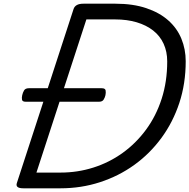

<svg xmlns="http://www.w3.org/2000/svg" viewBox="-20 -1018 1024 1038"><path d="M106 0Q62 0 71 -28L378 -970Q383 -984 396 -991Q409 -998 431 -998H604Q699 -998 770.5 -974Q842 -950 889.5 -908Q937 -866 960.5 -809Q984 -752 984 -687Q984 -566 949.5 -461.5Q915 -357 852.5 -272Q790 -187 706 -126.5Q622 -66 520.5 -33Q419 0 308 0ZM177 -85H308Q399 -85 484.5 -112Q570 -139 642.5 -191Q715 -243 769.5 -317Q824 -391 854 -484Q884 -577 884 -686Q884 -739 864.5 -781.5Q845 -824 808 -853Q771 -882 719 -897.5Q667 -913 603 -913H447ZM119 -468Q101 -468 99 -479Q97 -490 100 -503Q103 -517 110 -529Q117 -541 136 -541H530Q549 -541 551 -529Q553 -517 550 -503Q547 -490 540 -479Q533 -468 515 -468Z"/></svg>

Font: Playwrite AU TAS
Style: Regular
Weight: 400
Designer: Veronika Burian, José Scaglione
Foundry: TypeTogether
Version: Version 1.002